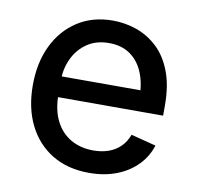

<svg xmlns="http://www.w3.org/2000/svg" viewBox="-68 -623 720 703"><g transform="rotate(10 292.5 -271.0)"><path d="M307.1 11.7Q227.1 11.7 169.2 -23.4Q111.3 -58.6 80.1 -121.6Q48.8 -184.6 48.8 -269Q48.8 -353 79.6 -416.7Q110.4 -480.5 166.3 -516.6Q222.2 -552.7 297.4 -552.7Q342.3 -552.7 385.3 -537.8Q428.2 -522.9 462.9 -490.7Q497.6 -458.5 517.8 -406.2Q538.1 -354 538.1 -279.3V-241.7H108.4V-318.8H486.8L441.4 -292Q441.4 -343.8 425 -383.8Q408.7 -423.8 376.7 -446.5Q344.7 -469.2 297.4 -469.2Q250 -469.2 216.3 -446.3Q182.6 -423.3 164.8 -385.7Q147 -348.1 147 -305.2V-252.9Q147 -194.8 167.2 -154.3Q187.5 -113.8 223.9 -92.8Q260.3 -71.8 308.1 -71.8Q338.9 -71.8 364.5 -80.8Q390.1 -89.8 408.4 -107.9Q426.8 -126 436.5 -152.8L529.3 -128.9Q516.6 -87.4 485.8 -55.7Q455.1 -23.9 409.7 -6.1Q364.3 11.7 307.1 11.7Z"/></g></svg>

Font: Inter Cardless
Style: Regular
Weight: 400
Designer: Rasmus Andersson
Foundry: rsms
Version: Version 4.001;git-9221beed3